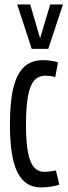

<svg xmlns="http://www.w3.org/2000/svg" viewBox="-20 -809 295 839"><path d="M23.4 -265Q23.4 -364.1 38.6 -425.9Q53.9 -487.7 85.7 -517Q117.5 -546.2 167.2 -546.2Q178.8 -546.2 190.7 -545.1Q202.7 -544 213.9 -541.8Q225.1 -539.7 233.4 -536.1L221.3 -472.2Q214.3 -474.2 207.5 -475.7Q200.7 -477.2 193.6 -477.7Q186.4 -478.2 177.8 -478.2Q148.9 -478.2 130.3 -458Q111.6 -437.9 102.6 -391Q93.6 -344 93.6 -262.7Q93.6 -187.2 102.5 -142Q111.4 -96.8 129.3 -77.4Q147.3 -58 173.2 -58Q180.8 -58 189.8 -59Q198.8 -60 208 -61.3Q217.2 -62.6 224.4 -64.2L239 -2.2Q225.9 2.9 202.6 6.5Q179.4 10 158.9 10Q89.7 10 56.5 -55.3Q23.4 -120.6 23.4 -265ZM255.1 -789.4 190.9 -595.4H118.5L55.3 -789.4H112.1L155.2 -641.5L199.3 -789.4Z"/></svg>

Font: Georama ExtraCondensed Thin
Style: Regular
Weight: 100
Width: 2
Designer: Jean-Baptiste Levee
Foundry: Production Type
Version: Version 1.001